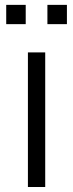

<svg xmlns="http://www.w3.org/2000/svg" viewBox="-20 -749 292 769"><path d="M91.8 0V-539.1H161.1V0ZM4.9 -652.3V-729.5H83V-652.3ZM169.9 -652.3V-729.5H248V-652.3Z"/></svg>

Font: Min Sans Light
Style: Regular
Weight: 300
Designer: Jinseong-Kim, NotoSansCJK, Nunito
Foundry: Jinseong-Kim
Version: Version 1.400;Glyphs 3.1.2 (3151)